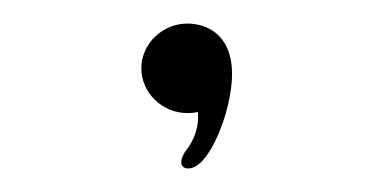

<svg xmlns="http://www.w3.org/2000/svg" viewBox="-20 -132 317 163"><path d="M140 11C158 11 177 -39 177 -69C177 -104 154 -112 139 -112C118 -112 100 -95 100 -74C100 -53 118 -36 139 -36C140 -36 145 -36 148 -37C149 -26 146 -14 137 -3C132 5 133 11 140 11Z"/></svg>

Font: Mesarto
Style: Regular
Weight: 700
Designer: Mohamed Gaber
Foundry: Kief Type Foundry
Version: Version 2.020